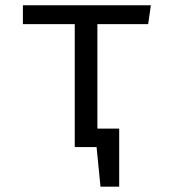

<svg xmlns="http://www.w3.org/2000/svg" viewBox="-20 -560 655 731"><path d="M554.4 -540 544.1 -468.2H350.8V-70.3H433.8V150.8H362.6L347.7 0H264.6V-468.2H67.2V-540Z"/></svg>

Font: Fira Code
Style: Regular
Weight: 400
Designer: Carrois Corporate, Edenspiekermann AG, Nikita Prokopov
Foundry: Carrois Corporate, Edenspiekermann AG, Nikita Prokopov
Version: Version 5.002